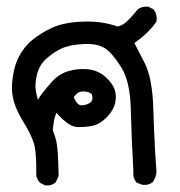

<svg xmlns="http://www.w3.org/2000/svg" viewBox="-20 -354 540 577"><path d="M113.8 202.1 102.1 196.3 100.6 195.3 99.1 193.8Q94.7 189 92 183.1Q89.4 177.2 88.9 170.9V170.4V169.9Q89.4 141.6 88.1 120.4Q86.9 99.1 84 85.4Q78.6 58.1 46.9 6.3Q12.7 -49.3 16.1 -99.6Q19.5 -148.9 35.6 -181.2Q51.8 -213.4 77.1 -233.9Q89.8 -244.1 104.5 -253.4Q119.1 -262.7 136.2 -270.5Q154.3 -278.8 177.7 -283.4Q201.2 -288.1 230 -289.1Q287.1 -291 333 -274.4Q345.7 -276.9 356.9 -285.6Q360.8 -289.1 366.2 -294.4Q371.6 -299.8 378.4 -307.4Q385.3 -314.9 392.6 -324.2L393.6 -325.2L394.5 -326.2Q406.2 -335 423.3 -334H425.3L427.2 -333L439 -327.1L440.9 -326.2L442.4 -324.2Q453.6 -309.1 450.2 -290L449.7 -288.1L448.2 -286.1Q424.3 -252.9 383.8 -224.6Q389.6 -213.4 397.2 -198.7Q404.8 -184.1 414.6 -165Q438.5 -117.7 440.9 -23.4Q441.4 -7.8 441.9 7.6Q442.4 22.9 443.1 38.1Q443.8 53.2 444.6 68.6Q445.3 84 446 99.4Q446.8 114.7 448 129.9Q449.2 145 450.2 160.6V161.1V161.6Q449.2 178.2 439.9 191.9L439 193.4L437.5 194.3Q425.8 203.6 407.7 201.2L406.7 200.7H405.8L393.1 195.8L390.6 194.8L388.7 192.4Q378.9 180.2 380.9 163.6Q377.9 109.4 376 61.8Q374 14.2 373 -27.3Q371.1 -107.4 345.2 -150.4Q318.8 -193.4 295.9 -208.5Q273.4 -223.6 231.9 -221.7Q189 -219.7 164.6 -208Q156.2 -204.1 148.2 -199.2Q140.1 -194.3 132.8 -188.7Q125.5 -183.1 118.2 -176.8Q98.6 -158.7 91.3 -130.9Q84 -102.1 87.9 -79.6Q88.9 -73.2 90.6 -66.7Q92.3 -60.1 94.2 -54.2Q97.2 -59.6 100.3 -64.5Q103.5 -69.3 107.4 -74.2Q121.6 -92.3 138.7 -111.3Q142.6 -115.2 146.7 -118.9Q150.9 -122.6 155.3 -125.7Q159.7 -128.9 164.6 -131.6Q169.4 -134.3 174.6 -136.5Q179.7 -138.7 185.1 -140.1Q211.9 -148.4 242.7 -146Q274.9 -143.1 297.9 -122.1Q320.3 -101.1 325.2 -82.5Q330.6 -64.9 326.2 -44.4Q321.3 -23.4 301.8 -2.4Q281.2 18.6 258.8 23.9Q238.3 28.3 212.6 27.8Q187 27.3 149.4 -15.1Q146 -6.3 143.6 2.9Q142.6 6.8 141.8 11Q141.1 15.1 140.6 19.5Q140.1 23.9 139.6 28.3Q139.2 32.7 138.7 37.6Q145.5 53.7 149.4 71.3Q154.3 90.3 156.2 172.9V174.8L155.3 176.8L148.4 191.4L147.5 193.4L146 194.8Q142.6 198.2 137.7 200.2Q132.8 202.1 127.9 202.9Q123 203.6 117.7 203.1H115.7ZM248.5 -43.9Q257.8 -48.8 257.8 -60.5Q257.8 -62 257.6 -63.5Q257.3 -64.9 257.1 -66.2Q256.8 -67.4 256.6 -68.4Q256.3 -69.3 255.9 -70.3Q255.4 -71.3 254.6 -72Q253.9 -72.8 252.9 -73.2Q252 -73.7 251 -74.5Q250 -75.2 249 -75.7Q236.8 -80.6 223.1 -78.6Q212.4 -77.1 201.7 -62Q207.5 -47.9 213.9 -42Q217.3 -39.1 220.7 -38.1Q224.1 -37.1 228.5 -37.6Q231.9 -38.1 235.4 -38.8Q238.8 -39.6 241.9 -40.8Q245.1 -42 248.5 -43.9Z"/></svg>

Font: NaikaiFont
Style: Bold
Weight: 700
Version: Version 1.89